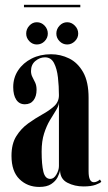

<svg xmlns="http://www.w3.org/2000/svg" viewBox="-20 -746 436 777"><path d="M139 10.5Q91 10.5 58.8 -21Q26.5 -52.5 26.5 -115.5Q26.5 -164 46 -195Q65.5 -226 94 -246.5Q122.5 -267 151 -282.8Q179.5 -298.5 199 -316.2Q218.5 -334 218.5 -360.5Q218.5 -397 214.5 -432.5Q210.5 -468 198.5 -491Q186.5 -514 162 -514Q141 -514 123.2 -499.2Q105.5 -484.5 105.5 -458.5Q105.5 -445 111.2 -434.2Q117 -423.5 122.5 -411.5Q128 -399.5 128 -382.5Q128 -356.5 115.8 -340.2Q103.5 -324 80.5 -324Q58 -324 45.8 -342.5Q33.5 -361 33.5 -393.5Q33.5 -431.5 53.5 -461.5Q73.5 -491.5 108 -509Q142.5 -526.5 186.5 -526.5Q225 -526.5 259.8 -509.5Q294.5 -492.5 316.5 -453.8Q338.5 -415 338.5 -350V-52.5Q338.5 -8.5 360 -8.5Q366.5 -8.5 373.8 -12.2Q381 -16 384.5 -19.5L390 -10.5Q385.5 -5 367 1.8Q348.5 8.5 318 8.5Q282 8.5 252.8 -6.5Q223.5 -21.5 223 -57Q221 -44 212.8 -28.2Q204.5 -12.5 187 -1Q169.5 10.5 139 10.5ZM183.5 -22Q198 -22 208.2 -39.8Q218.5 -57.5 218.5 -74V-330Q217 -316 206.2 -299Q195.5 -282 182 -259.5Q168.5 -237 158.5 -206Q148.5 -175 148.5 -132.5Q148.5 -80.5 155.5 -51.2Q162.5 -22 183.5 -22ZM252 -566Q234 -566 221 -579.2Q208 -592.5 208 -610Q208 -628.5 221 -642.2Q234 -656 252 -656Q269.5 -656 283 -642.2Q296.5 -628.5 296.5 -610Q296.5 -592.5 283 -579.2Q269.5 -566 252 -566ZM129 -566Q111.5 -566 98.8 -579.2Q86 -592.5 86 -610Q86 -628.5 98.8 -642.2Q111.5 -656 129 -656Q147.5 -656 160.5 -642.2Q173.5 -628.5 173.5 -610Q173.5 -592.5 160.5 -579.2Q147.5 -566 129 -566ZM77 -716.5V-726.5H305V-716.5Z"/></svg>

Font: Imbue 100pt
Style: Bold
Weight: 700
Designer: Tyler Finck
Foundry: Etcetera Type Company
Version: Version 1.102; ttfautohint (v1.8.3)